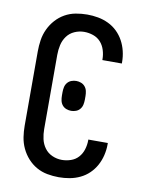

<svg xmlns="http://www.w3.org/2000/svg" viewBox="-85 -804 669 873"><g transform="rotate(10 250.0 -367.5)"><path d="M247 8Q220 8 193.5 3Q167 -2 144 -15Q121 -28 103 -48Q85 -68 73.5 -92.5Q62 -117 58 -143.5Q54 -170 54 -196V-539Q54 -565 58 -591.5Q62 -618 73.5 -642.5Q85 -667 103 -687Q121 -707 144 -720Q167 -733 193.5 -738Q220 -743 247 -743Q272 -743 297 -738.5Q322 -734 345 -723Q368 -712 386 -694.5Q404 -677 416 -655Q428 -633 434 -608Q440 -583 440 -558V-551H350V-555Q350 -576 343.5 -597Q337 -618 323 -633.5Q309 -649 288.5 -656Q268 -663 247 -663Q224 -663 202.5 -653.5Q181 -644 167.5 -625.5Q154 -607 149 -584.5Q144 -562 144 -539V-196Q144 -173 149 -150.5Q154 -128 167.5 -109.5Q181 -91 202.5 -81.5Q224 -72 247 -72Q268 -72 288.5 -79Q309 -86 323 -101.5Q337 -117 343.5 -138Q350 -159 350 -180V-184H440V-177Q440 -152 434 -127Q428 -102 416 -80Q404 -58 386 -40.5Q368 -23 345 -12Q322 -1 297 3.5Q272 8 247 8ZM250 -299Q239 -299 228 -303Q217 -307 209.5 -316Q202 -325 199.5 -336.5Q197 -348 197 -360V-376Q197 -388 199.5 -399.5Q202 -411 209.5 -420Q217 -429 228 -433Q239 -437 250 -437Q261 -437 272 -433Q283 -429 290.5 -420Q298 -411 300.5 -399.5Q303 -388 303 -376V-360Q303 -348 300.5 -336.5Q298 -325 290.5 -316Q283 -307 272 -303Q261 -299 250 -299Z"/></g></svg>

Font: Iosevka Term Curly Medium
Style: Regular
Weight: 500
Designer: Belleve Invis
Foundry: Belleve Invis
Version: Version 32.3.0